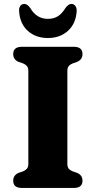

<svg xmlns="http://www.w3.org/2000/svg" viewBox="-20 -932 474 952"><path d="M314 -119.5Q314 -103.5 321.2 -95.2Q328.5 -87 341.5 -82L362 -75Q389 -63.5 389 -36Q389 0 346 0H89Q45.5 0 45.5 -36Q45.5 -63.5 72.5 -75L93.5 -82Q106 -87 113.2 -95.2Q120.5 -103.5 120.5 -119.5V-580.5Q120.5 -596.5 113.2 -604.8Q106 -613 93.5 -618L72.5 -625Q45.5 -636.5 45.5 -664Q45.5 -700 89 -700H346Q389 -700 389 -664Q389 -636.5 362 -625L341.5 -618Q328.5 -613 321.2 -604.8Q314 -596.5 314 -580.5ZM217.5 -838.5Q247 -838.5 267.5 -851.8Q288 -865 304 -891.5Q319 -912.5 333.5 -912.5Q347 -912.5 354.2 -901.8Q361.5 -891 360 -873.5Q355 -813 316 -778.2Q277 -743.5 217.5 -743.5Q158 -743.5 118.8 -778.2Q79.5 -813 75 -873.5Q73 -891 80 -901.8Q87 -912.5 101 -912.5Q115.5 -912.5 130.5 -891.5Q161.5 -838.5 217.5 -838.5Z"/></svg>

Font: Fraunces 9pt S050
Style: Bold
Weight: 700
Version: Version 1.000; ttfautohint (v1.8.3)